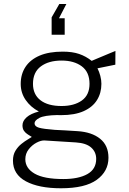

<svg xmlns="http://www.w3.org/2000/svg" viewBox="-20 -788 657 978"><path d="M243 -611V-699.5L282 -767.5H318L280.5 -695H309.5V-611ZM290.5 171Q177.5 171 111.8 135.5Q46 100 46 30Q46 1 58.5 -19.8Q71 -40.5 88.8 -54.8Q106.5 -69 121.8 -77.8Q137 -86.5 142 -90.5Q133 -96.5 121.8 -103.2Q110.5 -110 102.5 -121Q94.5 -132 94.5 -149.5Q94.5 -172 115.8 -190.8Q137 -209.5 178 -220Q135.5 -242.5 110.5 -279Q85.5 -315.5 85.5 -360.5Q85.5 -410.5 110 -447.5Q134.5 -484.5 182 -504.8Q229.5 -525 299.5 -525Q348.5 -525 383 -513.2Q417.5 -501.5 447 -478Q453.5 -481 470 -487.8Q486.5 -494.5 506.5 -503Q526.5 -511.5 543.5 -518.5Q560.5 -525.5 568 -528.5L567.5 -458.5L476.5 -440Q485.5 -422.5 491 -401.5Q496.5 -380.5 496.5 -361Q496.5 -314.5 474.2 -278.5Q452 -242.5 406.5 -222Q361 -201.5 291.5 -201.5Q287 -201.5 281.8 -201.5Q276.5 -201.5 272 -202Q205.5 -200.5 180.8 -187.5Q156 -174.5 156 -160Q156 -144 178.5 -137.5Q201 -131 259.5 -126.5Q280.5 -125.5 309.2 -124Q338 -122.5 374 -120Q447.5 -115.5 490 -81.2Q532.5 -47 532.5 15.5Q532.5 84.5 473 127.8Q413.5 171 290.5 171ZM302.5 124Q380 124 425 98.8Q470 73.5 470 21.5Q470 -13.5 444.8 -36.2Q419.5 -59 367 -62.5L207 -72.5Q189.5 -73.5 166.5 -61.5Q143.5 -49.5 126.2 -27.5Q109 -5.5 109 23Q109 69 156.5 96.5Q204 124 302.5 124ZM293.5 -248Q357.5 -248 396.8 -276Q436 -304 436 -361Q436 -420.5 396.8 -450Q357.5 -479.5 293.5 -479.5Q228 -479.5 188 -449.8Q148 -420 148 -361Q148 -307 186 -277.5Q224 -248 293.5 -248Z"/></svg>

Font: Public Sans ExtraLight
Style: Regular
Weight: 250
Designer: The Public Sans Project Authors: Dan O. Williams and USWDS (Libre Franklin designed by Pablo Impallari and Rodrigo Fuenz
Version: Version 1.007